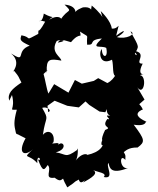

<svg xmlns="http://www.w3.org/2000/svg" viewBox="-20 -771 684 833"><path d="M607 -339 576 -392C605 -351 619 -442 587 -445C641 -464 562 -421 599 -495C557 -493 627 -543 558 -551C570 -545 581 -521 565 -537C582 -574 588 -559 546 -635C575 -623 526 -599 487 -610C517 -624 538 -657 484 -616C501 -692 499 -643 465 -647C461 -681 421 -719 417 -723C431 -661 447 -689 378 -747C364 -673 406 -747 340 -739C340 -739 303 -726 307 -714C303 -697 326 -746 260 -751C299 -713 274 -737 242 -684C256 -678 242 -716 193 -685C215 -709 221 -684 170 -712C162 -656 130 -692 176 -677C138 -608 149 -660 146 -624C82 -590 122 -609 73 -618C67 -599 63 -594 109 -573C44 -550 98 -495 28 -539C80 -496 23 -450 42 -463C67 -432 57 -442 73 -413C32 -385 11 -366 20 -334L32 -359C49 -292 11 -294 53 -295C38 -240 42 -226 48 -199C51 -183 54 -189 105 -189C39 -197 36 -198 91 -171C53 -103 89 -91 123 -124C75 -77 102 -108 142 -63C139 -111 167 -69 145 -79C167 -19 173 -36 187 -55C208 -35 167 7 217 0C250 26 245 -1 271 -3C249 -35 235 -23 272 42C322 9 290 25 322 8C330 42 363 -11 341 21C344 17 418 -15 384 -33C403 -24 447 -21 430 -3C480 8 437 -52 451 -64C455 -44 460 -12 535 -42C499 -34 496 -110 524 -77C523 -96 528 -93 517 -111C524 -115 536 -132 577 -131C611 -156 609 -165 560 -230C628 -219 609 -257 615 -243C575 -261 564 -278 594 -294C613 -290 568 -339 582 -317ZM186 -312 217 -334 272 -312 322 -305 351 -331 367 -316 412 -287 437 -284C454 -317 430 -285 458 -268C422 -278 471 -246 446 -255C415 -215 473 -221 436 -207C413 -161 423 -145 440 -193C404 -138 427 -137 427 -144C413 -103 341 -94 331 -97C386 -86 348 -129 306 -71C322 -87 318 -145 314 -120C262 -83 269 -103 222 -110C277 -124 254 -165 232 -142C246 -161 190 -139 212 -154C220 -195 188 -213 166 -186C178 -272 195 -246 163 -303C183 -311 208 -290 189 -285ZM462 -402 406 -432 387 -420 335 -408 305 -424 277 -369 215 -406 190 -365C182 -385 176 -427 169 -450C211 -492 162 -439 183 -460C180 -516 196 -517 246 -508C245 -525 197 -543 226 -593C242 -602 281 -595 231 -586C241 -605 255 -597 288 -588C329 -637 334 -598 327 -634C372 -604 354 -628 358 -577C398 -575 358 -598 422 -604C368 -553 419 -576 441 -563C451 -517 422 -518 422 -558C408 -547 411 -484 466 -512C474 -486 465 -435 486 -442C481 -461 479 -417 428 -404Z"/></svg>

Font: Asimov Aggro
Style: Condensed
Weight: 500
Designer: Google
Version: Version 2.000980; 2014